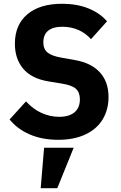

<svg xmlns="http://www.w3.org/2000/svg" viewBox="-20 -730 640 1019"><path d="M31 -96 118 -192Q155 -151 200.5 -130.5Q246 -110 294 -110Q347 -110 375.5 -134Q404 -158 404 -203Q404 -240 382.5 -259Q361 -278 310 -286L237 -298Q147 -313 103 -365.5Q59 -418 59 -498Q59 -598 125 -654Q191 -710 310 -710Q388 -710 449 -685.5Q510 -661 548 -617L463 -522Q435 -554 396 -571Q357 -588 311 -588Q261 -588 235.5 -567Q210 -546 210 -505Q210 -470 232 -451.5Q254 -433 306 -424L379 -411Q464 -396 510 -346Q556 -296 556 -215Q556 -149 525.5 -97.5Q495 -46 434.5 -17Q374 12 289 12Q204 12 138 -16.5Q72 -45 31 -96ZM214 54H371L284 269H196Z"/></svg>

Font: iA Writer Mono V
Style: Regular
Weight: 400
Designer: Mike Abbink, Paul van der Laan, Pieter van Rosmalen
Foundry: Bold Monday
Version: Version 2.000